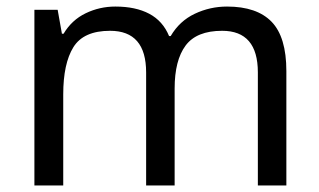

<svg xmlns="http://www.w3.org/2000/svg" viewBox="-20 -566 975 586"><path d="M673 -546Q764 -546 809 -499.5Q854 -453 854 -349V0H767V-345Q767 -472 658 -472Q580 -472 546.5 -427Q513 -382 513 -296V0H426V-345Q426 -472 316 -472Q235 -472 204 -422Q173 -372 173 -278V0H85V-536H156L169 -463H174Q199 -505 241.5 -525.5Q284 -546 332 -546Q394 -546 435.5 -524Q477 -502 496 -456H501Q528 -502 574.5 -524Q621 -546 673 -546Z"/></svg>

Font: Noto Sans Bassa Vah
Style: Regular
Weight: 400
Designer: Monotype Design Team
Foundry: Monotype Imaging Inc.
Version: Version 2.002